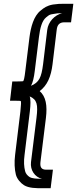

<svg xmlns="http://www.w3.org/2000/svg" viewBox="-20 -781 408 1016"><path d="M194 77 223 -157C231 -223 223 -270 190 -299C230 -329 250 -375 258 -441L280 -623C283 -651 296 -663 321 -663H331H356L359 -688L365 -736L368 -761H343H324C295 -761 289 -761 260 -757C228 -751 213 -740 195 -725C158 -696 143 -637 136 -584L114 -406C110 -370 106 -355 103 -352C103 -351 97 -350 70 -350H45L42 -325L36 -273L33 -248H58C84 -248 90 -247 90 -246C92 -243 92 -228 88 -192L60 38C55 78 57 115 64 143C70 167 91 189 107 199C133 215 171 215 204 215H223H248L251 190L257 142L260 117H235H225C200 117 191 105 194 77ZM144 -327C153 -342 160 -371 164 -406L186 -584C192 -633 202 -671 224 -689C241 -703 243 -704 262 -707C282 -711 287 -711 309 -711C269 -702 235 -665 230 -623L208 -441C199 -371 187 -345 144 -327ZM144 77C139 119 164 156 202 165C173 165 151 164 137 156C126 149 116 138 113 125C107 102 105 74 110 38L138 -192C142 -227 143 -256 137 -271C176 -254 182 -228 173 -157L144 77Z"/></svg>

Font: Gamestation Display Outline
Style: Italic
Weight: 400
Designer: Jonas Hecksher
Foundry: Jonas Hecksher, Playtypeª, e-types AS
Version: Version 1.003